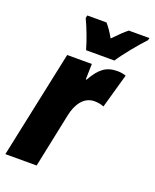

<svg xmlns="http://www.w3.org/2000/svg" viewBox="-155 -848 748 929"><g transform="rotate(20 219.5 -383.0)"><path d="M183 -606H329C352 -643 416 -721 448 -754L451 -766H345C327 -752 304 -730 275 -700C260 -728 244 -750 230 -766H131L128 -752C149 -708 171 -649 183 -606ZM-12 0H149L207 -278C219 -338 251 -388 306 -388C324 -388 340 -385 355 -379L405 -556C385 -562 373 -563 360 -563C303 -563 270 -537 234 -473H230L232 -553H105Z"/></g></svg>

Font: Noto Sans UI Condensed Black
Style: Italic
Weight: 900
Width: 3
Italic angle: -192°
Designer: Monotype Design Team
Foundry: Monotype Imaging Inc.
Version: Version 1.901